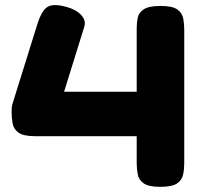

<svg xmlns="http://www.w3.org/2000/svg" viewBox="-20 -715 788 743"><path d="M600 8Q555 8 536 -5.5Q517 -19 513 -40.5Q509 -62 509 -84V-188H116Q71 -188 52 -201.5Q33 -215 29 -236.5Q25 -258 25 -280Q25 -291 25.5 -298Q26 -305 28 -312L125 -623Q142 -676 165 -689Q188 -702 238 -688Q275 -678 294.5 -656.5Q314 -635 306 -611L228 -360H509V-605Q509 -627 513 -646.5Q517 -666 536.5 -679Q556 -692 602 -692Q647 -692 666 -678.5Q685 -665 689 -644Q693 -623 693 -600V-83Q693 -60 688.5 -39Q684 -18 665 -5Q646 8 600 8Z"/></svg>

Font: Fredoka Expanded
Style: Bold
Weight: 700
Width: 7
Designer: Ben Nathan
Foundry: Milena B. Brandão, Ben Nathan
Version: Version 2.001